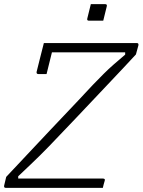

<svg xmlns="http://www.w3.org/2000/svg" viewBox="-23 -908 690 928"><path d="M416 -888H485Q496 -888 493 -877L476 -808H407Q396 -808 399 -819ZM474 0H5Q-5 0 -3 -11L7 -53Q56 -105 107 -159.5Q158 -214 218 -277.5Q278 -341 353 -420Q397 -468 426.5 -498.5Q456 -529 478.5 -551.5Q501 -574 525 -595Q549 -616 582 -644V-655H228Q221 -628 215 -602.5Q209 -577 202 -550H163Q152 -550 154 -561Q163 -596 171.5 -631Q180 -666 189 -700H638Q648 -700 646 -689L634 -645Q611 -620 574.5 -581Q538 -542 481.5 -482.5Q425 -423 342 -335Q298 -289 267.5 -257Q237 -225 214 -201Q191 -177 169.5 -156Q148 -135 123.5 -111.5Q99 -88 65 -56V-45H474Q487 -45 483 -34Q480 -24 478 -16.5Q476 -9 474 0Z"/></svg>

Font: Recursive Sn Lnr St Lt
Style: Italic
Weight: 300
Italic angle: -15°
Version: Version 1.079;hotconv 1.0.112;makeotfexe 2.5.65598; ttfautoh